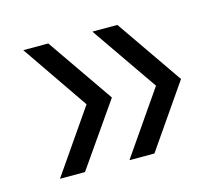

<svg xmlns="http://www.w3.org/2000/svg" viewBox="-64 -560 616 534"><g transform="rotate(-15 243.5 -293.0)"><path d="M248 -107 373 -288 241 -479H313L445 -288L320 -107ZM48 -107 173 -288 42 -479H114L246 -288L120 -107Z"/></g></svg>

Font: Alumni Sans Thin Medium
Style: Regular
Weight: 500
Version: Version 1.018